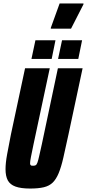

<svg xmlns="http://www.w3.org/2000/svg" viewBox="-20 -1083 503 1111"><path d="M154 8Q101 8 69.5 -3.5Q38 -15 25 -39.5Q12 -64 12 -104Q12 -140 21 -189Q30 -238 43 -304L125 -688H268L174 -248Q164 -200 159 -174.5Q154 -149 154 -138Q154 -132 156.5 -128.5Q159 -125 163 -124.5Q167 -124 172 -124Q181 -124 186.5 -127Q192 -130 196.5 -142Q201 -154 206.5 -179Q212 -204 222 -248L315 -688H458L376 -304Q359 -225 346.5 -170.5Q334 -116 319.5 -81Q305 -46 285 -26.5Q265 -7 233.5 0.5Q202 8 154 8ZM316 -742 339 -850H455L433 -742ZM162 -742 185 -850H301L279 -742ZM274 -917V-922L325 -1063H463V-1058L391 -917Z"/></svg>

Font: Saira ExtraCondensed Black
Style: Italic
Weight: 900
Width: 2
Italic angle: -12°
Designer: Hector Gatti with collaboration of the Omnibus-Type team
Foundry: Omnibus-Type
Version: Version 1.101